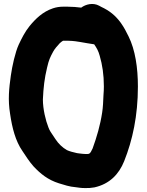

<svg xmlns="http://www.w3.org/2000/svg" viewBox="-20 -729 745 976"><path d="M346 -521C350.3 -521 355.7 -520.5 363 -519.3L389 -515.3C412.4 -511.4 432.9 -507.3 458.8 -503.7C471.7 -484.9 480.4 -469.7 486.9 -445.3C500.3 -399.6 508 -349 508 -290C508 -275.7 507.4 -262.2 506 -245.5C504.8 -214.1 503.4 -182.6 499.3 -156.8C489.5 -91.8 471.6 -31.7 450.9 25.4C437.3 54.3 435.2 54 417 54C402.5 54 403.1 52.7 383.7 51.1L371.5 49.4C353.5 45.4 332.4 40.1 319.8 33.9C298 21.3 277.1 1.9 261.9 -21.7L237.8 -57.9C233.6 -64.1 230 -71.3 226.3 -81C212.1 -116.5 198.2 -173.2 198 -223.4C200.8 -284.6 206 -330.3 219.3 -385.3C228.6 -425.7 234.6 -437.1 250.1 -466.2C257.9 -480.8 270.6 -495 284.5 -510.1C290.7 -515.5 298.3 -521.2 300.6 -522H324C330.1 -522 338 -521 346 -521ZM324 -695H300C282.7 -695 265.6 -692.2 249.1 -686.7C196.9 -669.3 160.3 -632.9 130.6 -596.8C106.6 -567.1 91.3 -536 75.4 -502.6C57.5 -464 41.8 -392.7 35.2 -345.5C25.9 -279.8 19.6 -222.3 31.3 -150.2C41.7 -79.1 58.3 -12.7 94.3 39.1C111 64 128.5 92.1 150.6 116.9C185.9 154.3 222.9 185 279.8 202.9C306.6 210.6 330.5 220.1 366.7 222.9C379.8 224.4 389.2 226.9 411.5 227C426.9 227.6 443.6 226.6 460.1 223.5C537.2 206.3 584.6 156.7 611.2 90.3C653.8 -16.3 681 -141.1 681 -289C681 -383.3 667.7 -475.6 633.4 -544.2C620.4 -570.2 612.6 -586.5 594.4 -612.5C566.8 -650.3 536.9 -674.5 494.2 -694.3L484 -699.9C452.9 -716.9 415.7 -707.3 392.8 -690.2C372.3 -692.8 348 -695 324 -695Z"/></svg>

Font: Smoothie
Style: Bd
Weight: 700
Foundry: Cannot Into Space Fonts
Version: Version 0.8